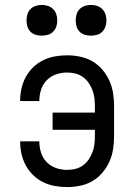

<svg xmlns="http://www.w3.org/2000/svg" viewBox="-20 -753 540 781"><path d="M253 8Q228 8 203 3.5Q178 -1 155.5 -12Q133 -23 115 -40.5Q97 -58 85 -80Q73 -102 67.5 -126.5Q62 -151 62 -176V-178H140V-177Q140 -154 147 -132Q154 -110 170 -93.5Q186 -77 208 -69.5Q230 -62 253 -62Q270 -62 286.5 -66Q303 -70 317 -80Q331 -90 340.5 -104Q350 -118 356 -133.5Q362 -149 364 -166Q366 -183 366 -200V-225H194V-295H366V-320Q366 -337 364 -354Q362 -371 356 -386.5Q350 -402 340.5 -416Q331 -430 317 -440Q303 -450 286.5 -454Q270 -458 253 -458Q230 -458 208 -450.5Q186 -443 170 -426.5Q154 -410 147 -388Q140 -366 140 -343V-342H62V-344Q62 -369 67.5 -393.5Q73 -418 85 -440Q97 -462 115 -479.5Q133 -497 155.5 -508Q178 -519 203 -523.5Q228 -528 253 -528Q279 -528 306 -522.5Q333 -517 356 -503.5Q379 -490 396.5 -469.5Q414 -449 425 -424.5Q436 -400 440 -373.5Q444 -347 444 -320V-200Q444 -173 440 -146.5Q436 -120 425 -95.5Q414 -71 396.5 -50.5Q379 -30 356 -16.5Q333 -3 306 2.5Q279 8 253 8ZM350 -608Q337 -608 325 -611.5Q313 -615 304 -624Q295 -633 291.5 -645Q288 -657 288 -670Q288 -683 291.5 -695Q295 -707 304 -716Q313 -725 325 -729Q337 -733 350 -733Q363 -733 375 -729Q387 -725 396 -716Q405 -707 409 -695Q413 -683 413 -670Q413 -657 409 -645Q405 -633 396 -624Q387 -615 375 -611.5Q363 -608 350 -608ZM150 -608Q137 -608 125 -611.5Q113 -615 104 -624Q95 -633 91.5 -645Q88 -657 88 -670Q88 -683 91.5 -695Q95 -707 104 -716Q113 -725 125 -729Q137 -733 150 -733Q163 -733 175 -729Q187 -725 196 -716Q205 -707 209 -695Q213 -683 213 -670Q213 -657 209 -645Q205 -633 196 -624Q187 -615 175 -611.5Q163 -608 150 -608Z"/></svg>

Font: Iosevka www.saffi
Style: Regular
Weight: 400
Monospace: yes
Designer: Belleve Invis
Foundry: Belleve Invis
Version: Version 22.0.2; ttfautohint (v1.8.3)